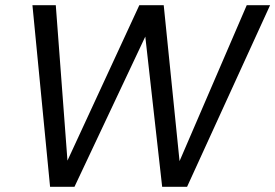

<svg xmlns="http://www.w3.org/2000/svg" viewBox="-20 -720 1061 740"><path d="M173 0 105 -700H195L240 -101L517 -700H611L672 -99L931 -700H1021L701 0H605L540 -579L267 0Z"/></svg>

Font: DM Sans 10pt
Style: Italic
Weight: 400
Italic angle: -10°
Version: Version 4.004;gftools[0.9.30]